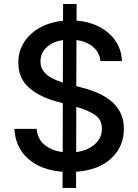

<svg xmlns="http://www.w3.org/2000/svg" viewBox="-20 -838 683 949"><path d="M289.1 90.9 289.4 11Q181.8 2.8 119 -53.3Q56.1 -109.4 51.1 -201H161.2Q165.5 -149.5 201.5 -121.1Q237.6 -92.7 289.8 -86.3L290.5 -328.1L259.9 -336.3Q172.2 -360.1 121.4 -406.2Q70.7 -452.4 70.7 -528.4Q70.7 -585.6 99.4 -630Q128.2 -674.4 178.1 -701.7Q228 -729 291.5 -735.4L291.9 -818.2H358.7L358.3 -736.2Q424 -730.8 473.9 -703.8Q523.8 -676.8 552.4 -633.7Q581 -590.6 582.4 -536.2H476.6Q471.6 -579.9 439.6 -606.7Q407.7 -633.5 358 -640.3L357.2 -412.3L383.2 -405.5Q418 -397 454.5 -382.3Q491.1 -367.5 522.4 -343.9Q553.6 -320.3 573 -285.2Q592.3 -250 592.3 -201Q592.3 -114.7 530.5 -55.9Q468.8 2.8 356.2 11L355.8 90.9ZM356.5 -86.3Q413 -93.8 448.3 -124.6Q483.7 -155.5 483.7 -202.1Q483.7 -248.2 447.4 -271.5Q411.2 -294.7 357.2 -309.7ZM290.8 -430 291.2 -639.9Q239.3 -632.1 209.7 -603.5Q180 -574.9 180 -534.8Q180 -504.3 196.7 -483.8Q213.4 -463.4 238.8 -450.6Q264.2 -437.9 290.8 -430Z"/></svg>

Font: Inter UI Medium
Style: Regular
Weight: 500
Designer: Rasmus Andersson
Foundry: rsms
Version: 3.2;8d6f07862